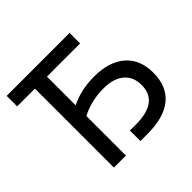

<svg xmlns="http://www.w3.org/2000/svg" viewBox="-173 -900 1085 1085"><g transform="rotate(-45 369.5 -357.5)"><path d="M367 0V-84H412Q505 -84 550.5 -117.5Q596 -151 596 -219Q596 -285 552.5 -321.5Q509 -358 428 -358Q375 -358 324.5 -344.5Q274 -331 236 -307L207 -375Q303 -443 439 -443Q559 -443 625.5 -385Q692 -327 692 -222Q692 -113 624 -56.5Q556 0 424 0ZM155 0V-668H251V0ZM13 -631V-715H516V-631Z"/></g></svg>

Font: Wix Madefor Display Medium
Style: Regular
Weight: 500
Designer: Dalton Maag Ltd
Foundry: Dalton Maag Ltd
Version: Version 3.100